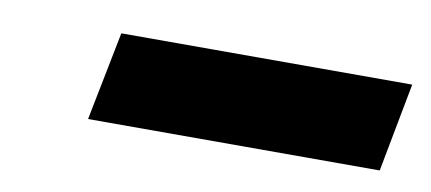

<svg xmlns="http://www.w3.org/2000/svg" viewBox="-29 -799 554 247"><g transform="rotate(10 247.5 -676.0)"><path d="M92 -618 115 -734H495L473 -618Z"/></g></svg>

Font: REM ExtraBold
Style: Italic
Weight: 800
Italic angle: -11°
Designer: Octavio Pardo
Foundry: Ashler Design
Version: Version 1.005;gftools[0.9.28]